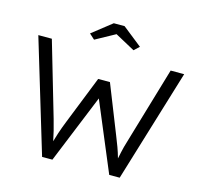

<svg xmlns="http://www.w3.org/2000/svg" viewBox="-123 -1019 1201 1152"><g transform="rotate(15 477.5 -443.0)"><path d="M236 0 25 -700H109L244 -238Q255 -200 262.5 -169Q270 -138 276 -108Q285 -139 292 -160.5Q299 -182 306 -200.5Q313 -219 322 -242L440 -539H513L632 -239Q646 -204 657 -174.5Q668 -145 678 -109Q683 -134 686.5 -149.5Q690 -165 695 -185Q700 -205 712 -243L847 -700H931L718 0H653L474 -427L300 0ZM355 -760 322 -790 444 -886H511L632 -790L600 -760L477 -827Z"/></g></svg>

Font: Lexend Light
Style: Regular
Weight: 300
Designer: Bonnie Shaver-Troup, Thomas Jockin
Foundry: Lexend
Version: Version 1.007; ttfautohint (v1.8.3)